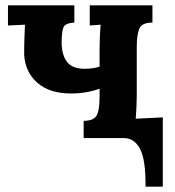

<svg xmlns="http://www.w3.org/2000/svg" viewBox="-20 -520 660 723"><path d="M528 183Q529 82 507.5 41Q486 0 447 0H295V-65Q332 -65 343.5 -84.5Q355 -104 355 -156V-186Q306 -168 247 -168Q167 -168 121 -208Q75 -248 71 -314Q71 -353 72 -376.5Q73 -400 74 -427L10 -424V-500H260V-435Q226 -433 219 -417Q212 -401 212 -355Q214 -309 234 -285Q254 -261 298 -261Q315 -261 329 -263Q343 -265 355 -269V-339Q355 -353 356 -379Q357 -405 359 -427L318 -424V-500H554V-435Q513 -435 504 -410.5Q495 -386 495 -346V-161Q495 -147 494 -121.5Q493 -96 491 -73L593 -78V183Z"/></svg>

Font: Lora
Style: Bold
Weight: 700
Designer: Olga Karpushina, Alexei Vanyashin (Cyrillic)
Foundry: Cyreal
Version: Version 3.006; ttfautohint (v1.8.4.7-5d5b);gftools[0.9.30]